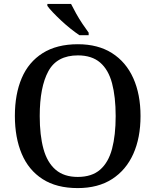

<svg xmlns="http://www.w3.org/2000/svg" viewBox="-20 -951 794 981"><path d="M377 10Q269 10 197.5 -36Q126 -82 91 -165Q56 -248 56 -359Q56 -470 91 -552Q126 -634 198 -679.5Q270 -725 378 -725Q481 -725 552.5 -679.5Q624 -634 661 -551.5Q698 -469 698 -358Q698 -247 661 -164.5Q624 -82 552.5 -36Q481 10 377 10ZM377 -47Q449 -47 491.5 -84Q534 -121 552.5 -190.5Q571 -260 571 -358Q571 -456 552.5 -525.5Q534 -595 491.5 -631.5Q449 -668 378 -668Q271 -668 227 -587Q183 -506 183 -358Q183 -260 202 -190.5Q221 -121 264 -84Q307 -47 377 -47ZM386 -771Q365 -785 340.5 -804.5Q316 -824 292.5 -846Q269 -868 250 -888Q231 -908 222 -921V-931H343Q354 -909 369 -882Q384 -855 401.5 -829Q419 -803 433 -784V-771Z"/></svg>

Font: Noto Serif Khmer Medium
Style: Regular
Weight: 500
Version: Version 2.003